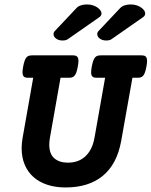

<svg xmlns="http://www.w3.org/2000/svg" viewBox="-20 -827 677 858"><path d="M105.5 -479.5Q97.2 -479.5 91.8 -481.4Q86.4 -483.4 83.5 -488.8Q80.6 -494.1 80.6 -503.9Q80.6 -513.7 83.5 -529.3Q86.4 -544.9 89.8 -554.7Q93.3 -564.5 97.9 -570.1Q102.5 -575.7 108.6 -577.6Q114.7 -579.6 123 -579.6H305.7Q314 -579.6 319.3 -577.6Q324.7 -575.7 327.6 -570.1Q330.6 -564.5 330.6 -554.7Q330.6 -544.9 327.6 -529.3Q324.7 -513.7 321.3 -503.9Q317.9 -494.1 313.2 -488.8Q308.6 -483.4 302.5 -481.4Q296.4 -479.5 288.1 -479.5H250.5L203.1 -211.4Q200.2 -194.3 200.2 -180.7Q200.2 -138.7 222.9 -119.4Q245.6 -100.1 283.2 -100.1Q305.2 -100.1 324.5 -106.4Q343.8 -112.8 359.4 -126.5Q375 -140.1 386 -161.1Q397 -182.1 402.3 -211.4L449.7 -479.5H412.1Q403.8 -479.5 398.4 -481.4Q393.1 -483.4 390.1 -488.8Q387.2 -494.1 387.2 -503.9Q387.2 -513.7 390.1 -529.3Q393.1 -544.9 396.5 -554.7Q399.9 -564.5 404.5 -570.1Q409.2 -575.7 415.3 -577.6Q421.4 -579.6 429.7 -579.6H612.3Q620.6 -579.6 626 -577.6Q631.3 -575.7 634.3 -570.1Q637.2 -564.5 637.2 -554.7Q637.2 -544.9 634.3 -529.3Q631.3 -513.7 627.9 -503.9Q624.5 -494.1 619.9 -488.8Q615.2 -483.4 609.1 -481.4Q603 -479.5 594.7 -479.5H571.8L521.5 -196.8Q502.9 -93.8 439.7 -41.5Q376.5 10.7 273.4 10.7Q228 10.7 191.7 -1.2Q155.3 -13.2 129.6 -35.9Q104 -58.6 90.3 -91.3Q76.7 -124 76.7 -165Q76.7 -187 81.1 -211.4L128.4 -479.5ZM283.7 -652.3Q274.9 -646 259.3 -646Q242.2 -646 230.7 -654.5Q219.2 -663.1 219.2 -674.3Q219.2 -682.6 225.1 -688.5L321.8 -791Q329.6 -799.3 341.8 -803.2Q354 -807.1 368.2 -807.1Q383.8 -807.1 396 -803Q408.2 -798.8 416.5 -792.7Q424.8 -786.6 429.2 -779.8Q433.6 -772.9 433.6 -767.1Q433.6 -756.8 424.3 -750.5ZM479 -652.3Q470.2 -646 454.6 -646Q437.5 -646 426 -654.5Q414.6 -663.1 414.6 -674.3Q414.6 -682.6 420.4 -688.5L517.1 -791Q524.9 -799.3 537.1 -803.2Q549.3 -807.1 563.5 -807.1Q579.1 -807.1 591.3 -803Q603.5 -798.8 611.8 -792.7Q620.1 -786.6 624.5 -779.8Q628.9 -772.9 628.9 -767.1Q628.9 -756.8 619.6 -750.5Z"/></svg>

Font: Courier Prime
Style: Bold Italic
Weight: 700
Monospace: yes
Designer: Alan Dague-Greene
Foundry: Quote-Unquote Apps
Version: Version 1.202